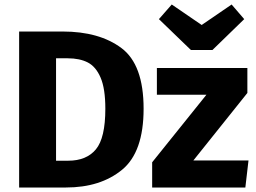

<svg xmlns="http://www.w3.org/2000/svg" viewBox="-20 -833 1137 853"><path d="M618 -350Q618 -157 522 -78.5Q426 0 273 0H65V-693H258Q421 -693 519.5 -619.5Q618 -546 618 -350ZM229 -119H283Q364 -119 406 -169.5Q448 -220 448 -350Q448 -439 427 -488Q406 -537 370 -555.5Q334 -574 281 -574H229ZM1079 -420 839 -120H1084L1070 0H656V-112L897 -412H677V-531H1079ZM1065 -748 924 -611H828L686 -748L743 -813L876 -722L1009 -813Z"/></svg>

Font: Fira Sans BGR
Style: Bold
Weight: 700
Designer: bBox Type GmbH & Carrois Corporate GbR & Edenspiekermann AG
Foundry: bBox Type GmbH & Carrois Corporate GbR & Edenspiekermann AG
Version: Version 4.301